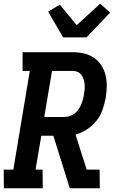

<svg xmlns="http://www.w3.org/2000/svg" viewBox="-25 -1017 645 1037"><path d="M-4 0 -5 -101H47L136 -634H97V-735H367Q398 -735 427.5 -728.5Q457 -722 481.5 -705.5Q506 -689 522 -664.5Q538 -640 545 -611Q552 -582 551.5 -551Q551 -520 546 -489Q540 -457 529 -425Q518 -393 496.5 -365.5Q475 -338 445 -318.5Q415 -299 383 -290L443 -101H513L514 0H352L263 -284H198L167 -101H205L206 0ZM214 -385H320Q334 -385 348.5 -389Q363 -393 375.5 -402Q388 -411 397 -423.5Q406 -436 412 -449.5Q418 -463 422 -477Q426 -491 428 -505Q431 -520 432 -534Q433 -548 432 -562Q431 -576 426.5 -589Q422 -602 414.5 -612.5Q407 -623 394.5 -628.5Q382 -634 367 -634H256ZM316 -815 235 -954 298 -992 389 -881 516 -997 570 -949 442 -815Z"/></svg>

Font: Iosevka HT Extended
Style: Bold Italic
Weight: 700
Width: 7
Italic angle: -9°
Monospace: yes
Designer: Belleve Invis
Foundry: Belleve Invis
Version: Version 32.3.0; ttfautohint (v1.8.4)